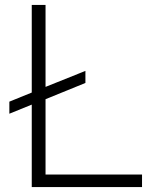

<svg xmlns="http://www.w3.org/2000/svg" viewBox="-20 -760 669 780"><path d="M109 0V-335L18 -298V-347L109 -384V-740H165V-407L327 -472V-423L165 -357V-51H557V0Z"/></svg>

Font: Be Vietnam Pro ExtraLight
Style: Regular
Weight: 200
Designer: Lam Bao, Tony Le, Vietanh Nguyen
Foundry: Yellow Type Foundry
Version: Version 1.002; ttfautohint (v1.8.3)